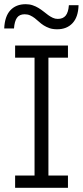

<svg xmlns="http://www.w3.org/2000/svg" viewBox="-22 -892 393 912"><path d="M300.8 0H49.8V-58.1H142.1V-618.2H49.8V-675.8H300.8V-618.2H208V-58.1H300.8ZM-2 -756.8Q0.5 -814.5 27.3 -843.3Q54.2 -872.1 100.1 -872.1Q118.2 -872.1 133.3 -866.9Q148.4 -861.8 161.1 -854Q173.8 -846.2 185.1 -837.2Q196.3 -828.1 207 -820.3Q217.8 -812.5 228.8 -807.4Q239.7 -802.2 252.4 -802.2Q277.3 -802.2 290 -817.9Q302.7 -833.5 305.2 -867.2H351.1Q349.6 -811 322.5 -782Q295.4 -752.9 249.5 -752.9Q228.5 -752.9 213.1 -758.3Q197.8 -763.7 185.5 -771.5Q173.3 -779.3 163.3 -788.6Q153.3 -797.9 143.1 -805.7Q132.8 -813.5 121.3 -818.8Q109.9 -824.2 95.2 -824.2Q70.3 -824.2 58.6 -807.6Q46.9 -791 44.4 -756.8Z"/></svg>

Font: Clear Sans Light
Style: Regular
Weight: 300
Foundry: Intel Corporation
Version: Version 1.00